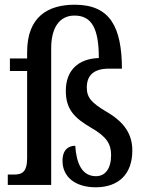

<svg xmlns="http://www.w3.org/2000/svg" viewBox="-20 -784 618 814"><path d="M386 10C482 10 541 -45 541 -146C541 -216 506 -267 432 -310C368 -348 348 -370 348 -413C348 -464 377 -493 442 -493H497C496 -668 448 -764 297 -764C183 -764 95 -713 95 -563V-536H22V-483H95V-114C95 -53 72 -44 39 -44H13V0H197V-579C197 -665 231 -718 296 -718C370 -718 399 -661 399 -538C311 -535 259 -485 259 -399C259 -319 297 -283 367 -242C433 -204 451 -173 451 -126C451 -69 426 -37 387 -37C327 -37 304 -92 299 -166C273 -166 245 -152 245 -102C245 -34 299 10 386 10Z"/></svg>

Font: Noto Serif Georgian Condensed Medium
Style: Regular
Weight: 500
Width: 3
Designer: Monotype Design Team, Akaki Razmadze
Foundry: Google LLC
Version: Version 2.003